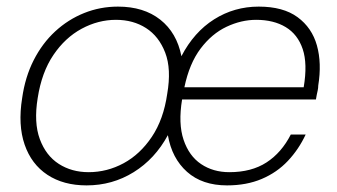

<svg xmlns="http://www.w3.org/2000/svg" viewBox="-20 -549 1020 581"><path d="M242 12Q172 12 123.5 -20Q75 -52 54.5 -111.5Q34 -171 47 -252Q56 -316 82 -367Q108 -418 147 -454Q186 -490 234.5 -509.5Q283 -529 337 -529Q415 -529 465 -489.5Q515 -450 529 -379Q567 -452 628 -490.5Q689 -529 763 -529Q837 -529 880.5 -497Q924 -465 939 -411.5Q954 -358 943 -290Q943 -283 941.5 -276Q940 -269 938.5 -262Q937 -255 936 -248H531Q519 -175 535.5 -126Q552 -77 588.5 -52.5Q625 -28 674 -28Q741 -28 786.5 -57.5Q832 -87 860 -142H905Q884 -97 851 -62Q818 -27 772 -7.5Q726 12 667 12Q592 12 546 -29Q500 -70 488 -140Q449 -68 384.5 -28Q320 12 242 12ZM248 -28Q304 -28 354 -55Q404 -82 439.5 -135Q475 -188 486 -265Q499 -340 480 -389.5Q461 -439 422 -464Q383 -489 331 -489Q277 -489 227 -462Q177 -435 141.5 -382.5Q106 -330 94 -252Q82 -178 100.5 -128Q119 -78 158 -53Q197 -28 248 -28ZM538 -285H899Q911 -356 896 -400.5Q881 -445 844.5 -467Q808 -489 755 -489Q710 -489 665.5 -468Q621 -447 587 -402Q553 -357 538 -285Z"/></svg>

Font: DM Sans 11pt ExtraLight
Style: Italic
Weight: 250
Italic angle: -10°
Version: Version 4.004;gftools[0.9.30]